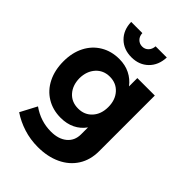

<svg xmlns="http://www.w3.org/2000/svg" viewBox="-272 -873 1189 1189"><g transform="rotate(45 322.5 -278.5)"><path d="M578 -538V-50Q578 26 542 82.5Q506 139 441 169.5Q376 200 291 200Q225 200 165.5 181Q106 162 57 129L114 21Q190 75 281 75Q347 75 386 42.5Q425 10 425 -45V-106Q398 -68 357 -48Q316 -28 263 -28Q194 -28 140.5 -60.5Q87 -93 57.5 -152Q28 -211 28 -288Q28 -364 57.5 -421.5Q87 -479 140.5 -511Q194 -543 263 -543Q315 -543 356 -522.5Q397 -502 425 -465V-538ZM425 -284Q425 -346 390 -385Q355 -424 299 -424Q243 -424 208 -385Q173 -346 172 -284Q173 -222 207.5 -183.5Q242 -145 299 -145Q355 -145 390 -183.5Q425 -222 425 -284ZM308 -697Q332 -697 348 -713.5Q364 -730 366 -757H464Q461 -687 418 -645Q375 -603 308 -603Q240 -603 197 -645Q154 -687 152 -757H250Q251 -730 267.5 -713.5Q284 -697 308 -697Z"/></g></svg>

Font: Montserrat arm2 SemiBold
Style: Regular
Weight: 600
Designer: Julieta Ulanovsky
Foundry: Julieta Ulanovsky
Version: Version 6.000